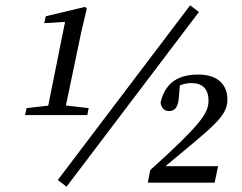

<svg xmlns="http://www.w3.org/2000/svg" viewBox="-20 -686 910 721"><path d="M230 15 727 -641 694 -666 197 -10 230 15ZM308 -254 313 -280 217 -291H176L80 -280L74 -254H308ZM220 -254 285 -565 306 -654 299 -660 152 -625 146 -599 243 -605 228 -622 154 -254H220ZM535 0H786L799 -62H589L593 -55C777 -209 834 -247 834 -312C834 -366 800 -406 725 -406C652 -406 601 -378 583 -301C585 -281 597 -269 614 -269C636 -269 649 -281 652 -323L657 -385L628 -345C648 -366 673 -374 699 -374C740 -374 763 -352 763 -308C763 -260 732 -217 544 -47L535 0Z"/></svg>

Font: Source Serif Variable
Style: Italic
Weight: 389
Italic angle: -12°
Designer: Frank Grießhammer
Foundry: Adobe Systems Incorporated
Version: Version 3.001;hotconv 1.0.111;makeotfexe 2.5.65597